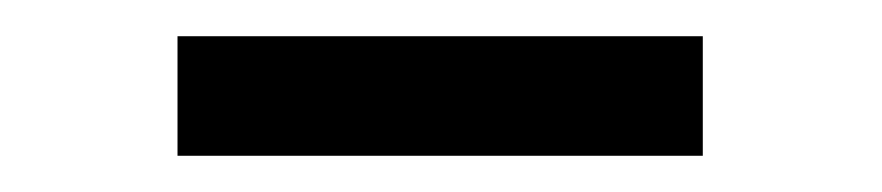

<svg xmlns="http://www.w3.org/2000/svg" viewBox="-20 -763 487 106"><path d="M78 -677H368V-743H78Z"/></svg>

Font: Noto Serif CJK HK
Style: Bold
Weight: 700
Designer: Ryoko NISHIZUKA 西塚涼子 (kana & ideographs); Frank Grießhammer (Latin, Greek & Cyrillic); Wenlong ZHANG 张文龙 (bopomofo); San
Foundry: Adobe
Version: Version 2.001;hotconv 1.1.0;makeotfexe 2.6.0